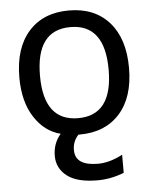

<svg xmlns="http://www.w3.org/2000/svg" viewBox="-53 -580 664 843"><g transform="rotate(-5 278.5 -158.0)"><path d="M130.9 -260.7Q130.9 -60.5 282.2 -60.5Q433.6 -60.5 433.6 -261.2Q433.6 -461.9 282.2 -461.9Q130.9 -461.9 130.9 -260.7ZM343.8 218.8Q252.9 218.8 209 184.6Q165 150.4 165 95.7Q165 41 199.2 1Q128.9 -16.6 84.5 -85.4Q40 -154.3 40 -260.7Q40 -390.6 104.5 -462.9Q168.9 -535.2 281.7 -535.2Q394.5 -535.2 459 -462.9Q523.4 -390.6 523.4 -261.2Q523.4 -131.8 459 -60.1Q394.5 11.7 282.2 11.7H276.4Q250 41 251 78.1Q251 146.5 351.6 146.5Q402.3 146.5 460 116.2V196.3Q400.4 218.8 343.8 218.8Z"/></g></svg>

Font: Nasu
Style: Regular
Weight: 400
Designer: Ryoko NISHIZUKA (kana &amp; ideographs); Paul D. Hunt (Latin, Greek &amp; Cyrillic); Wenlong ZHANG (bopomofo); Sandoll C
Version: Version 2014.1215